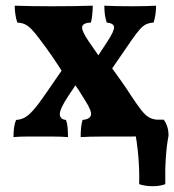

<svg xmlns="http://www.w3.org/2000/svg" viewBox="-20 -480 613 675"><path d="M270.8 -218.4 220.2 -142.7Q189.8 -96.7 190.3 -78.5Q190.8 -60.4 212 -58.3Q216.6 -46.1 217.8 -31.2Q219 -16.3 219 2Q195.2 0 165.5 0Q135.8 0 115.6 0Q97.3 0 73.9 0Q50.6 0 27.4 2Q27.4 -15.3 29.4 -30.9Q31.5 -46.6 36.5 -58.3Q53 -59.3 66.6 -66.5Q80.3 -73.8 98.2 -94.1Q116.2 -114.4 143.8 -155.1L214.2 -257.1ZM279.5 -126.5Q268.1 -145.5 258.1 -160.9Q248.1 -176.3 232.7 -197.1L209.3 -210.8Q187.9 -246.4 164.3 -280.6Q140.7 -314.8 120.6 -340.9Q103 -364.8 90.9 -377.1Q78.9 -389.3 67.9 -394.5Q56.9 -399.7 40.9 -400.7Q36.3 -413.4 34.1 -429.1Q31.8 -444.8 31.8 -460Q58.5 -459 93.1 -458.5Q127.6 -458 163.9 -458Q200.8 -458 238.8 -458.5Q276.9 -459 306.1 -460Q306.1 -445.3 304.3 -428Q302.6 -410.8 299.5 -400.7Q271.8 -399.7 268.9 -386Q266.1 -372.3 292.9 -332.9Q302.9 -318.3 313.8 -302.9Q324.7 -287.6 337.6 -267.1L364.2 -253.7Q384.4 -225.5 404.4 -197.7Q424.3 -169.8 439.6 -145.5Q461.6 -112.4 475.9 -93.9Q490.2 -75.4 502.7 -68.1Q515.3 -60.8 530.9 -59.3Q535.9 -46.2 537.5 -31.7Q539 -17.3 539 1Q512.2 -1 489.2 -0.5Q466.3 0 432.4 0Q415.3 0 392.4 0Q369.5 0 345.3 0Q321.2 0 299.6 0.5Q278.1 1 263.6 2Q263.6 -17.8 265.2 -32.2Q266.7 -46.7 270.3 -58.3Q295.9 -60.8 299.7 -74.9Q303.6 -88.9 279.5 -126.5ZM305.6 -254.7 357.5 -334Q381.4 -370.3 381 -384.2Q380.6 -398.1 355.4 -400.7Q350.9 -412.3 348.8 -428Q346.8 -443.7 346.8 -460Q369.4 -459 391 -458.5Q412.6 -458 442.6 -458Q472.6 -458 490.8 -458.5Q509 -459 528.7 -460Q528.7 -443.7 526.4 -428.6Q524.1 -413.4 520 -400.7Q505 -399.7 494.4 -394.9Q483.7 -390.2 472 -377.3Q460.3 -364.3 442.4 -338.5L357.1 -214.5ZM469.2 167.5Q470.7 120.7 466.2 68.7Q461.8 16.7 451.7 -31.7L483.9 -59.3H555.4Q572.5 -36.9 572.5 -3Q566 30.2 563 74Q560 117.7 561.1 167.5Q541.8 174.6 516.4 174.6Q491 174.6 469.2 167.5Z"/></svg>

Font: Vollkorn
Style: Regular
Weight: 400
Designer: Friedrich Althausen
Foundry: Friedrich Althausen
Version: Version 5.001